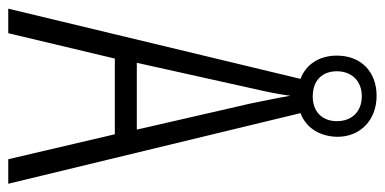

<svg xmlns="http://www.w3.org/2000/svg" viewBox="-248 -756 911 454"><g transform="rotate(90 207.0 -528.5)"><path d="M356 -93H414L247 -784C281 -797 302 -828 303 -871C303 -927 262 -964 206 -964C150 -964 111 -928 111 -870C111 -828 132 -797 166 -784L0 -93H58L118 -345H297ZM208 -813C168 -813 148 -837 148 -870C148 -904 170 -929 207 -929C244 -929 266 -905 266 -870C266 -835 243 -813 208 -813ZM224 -667 286 -397H128L188 -667C196 -702 202 -730 206 -760C211 -730 217 -702 224 -667Z"/></g></svg>

Font: Noto Sans Kannada UI ExtraCondensed Light
Style: Regular
Weight: 300
Width: 2
Designer: Jelle Bosma - Monotype Design Team
Foundry: Monotype Imaging Inc.
Version: Version 2.005